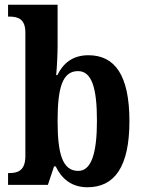

<svg xmlns="http://www.w3.org/2000/svg" viewBox="-20 -780 608 810"><path d="M349 10C463 10 526 -76 526 -269C526 -462 465 -547 353 -547C287 -547 246 -513 222 -463H217C220 -493 223 -552 223 -586V-760H14V-710H19C56 -710 87 -700 87 -643V-121C87 -59 53 -50 21 -50H14V0H182L208 -78H215C240 -26 282 10 349 10ZM310 -59C242 -59 223 -135 223 -270C223 -409 243 -480 309 -480C366 -480 389 -412 389 -271C389 -135 366 -59 310 -59Z"/></svg>

Font: Noto Serif Tamil Condensed
Style: Bold
Weight: 700
Width: 3
Designer: Indian Type Foundry, Tom Grace, and the Monotype Design Team
Foundry: Monotype Imaging Inc.
Version: Version 2.004